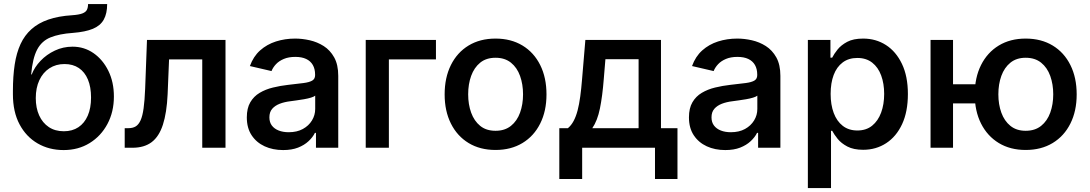

<svg xmlns="http://www.w3.org/2000/svg" viewBox="-20 -748 5516 972"><path d="M302.2 11.7Q228.5 11.7 170.4 -22Q112.3 -55.7 78.9 -118.7Q45.4 -181.6 45.4 -270.5V-288.1Q45.4 -361.8 54.4 -421.1Q63.5 -480.5 84 -524.9Q104.5 -569.3 139.2 -600.3Q173.8 -631.3 224.6 -648.9Q275.4 -666.5 345.2 -670.9Q379.4 -673.3 396.7 -679.9Q414.1 -686.5 419.9 -698.2Q425.8 -710 425.8 -727.5H522.5Q522.5 -679.2 505.1 -648.4Q487.8 -617.7 450 -602.1Q412.1 -586.4 349.6 -581.5Q279.8 -576.7 235.4 -558.6Q190.9 -540.5 168 -496.8Q145 -453.1 137.7 -371.1H140.6Q154.8 -408.2 185.3 -440.2Q215.8 -472.2 257.6 -491.9Q299.3 -511.7 347.2 -511.7Q406.2 -511.7 453.4 -479Q500.5 -446.3 528.6 -389.4Q556.6 -332.5 556.6 -259.3Q556.6 -181.6 523.9 -120.4Q491.2 -59.1 433.8 -23.7Q376.5 11.7 302.2 11.7ZM303.2 -83.5Q346.2 -83.5 377 -104Q407.7 -124.5 424.3 -162.6Q440.9 -200.7 440.9 -254.4Q440.9 -307.6 425 -345.5Q409.2 -383.3 379.2 -403.6Q349.1 -423.8 306.6 -423.8Q263.2 -423.8 230.2 -402.3Q197.3 -380.9 179.2 -342Q161.1 -303.2 161.1 -251.5Q161.1 -201.7 178.2 -163.8Q195.3 -126 227.1 -104.7Q258.8 -83.5 303.2 -83.5Z M611.3 0V-99.1H629.9Q651.9 -99.1 666.7 -107.9Q681.6 -116.7 691.7 -138.9Q701.7 -161.1 707 -200Q712.4 -238.8 714.8 -298.3L724.1 -545.9H1121.6V0H1003.9V-447.3H835.9L828.6 -271Q824.2 -176.8 804.7 -116.7Q785.2 -56.6 747.6 -28.3Q710 0 650.4 0Z M1413.6 11.7Q1361.3 11.7 1319.8 -7.3Q1278.3 -26.4 1253.9 -63.2Q1229.5 -100.1 1229.5 -153.8Q1229.5 -200.2 1247.1 -230.2Q1264.6 -260.3 1294.7 -278.1Q1324.7 -295.9 1362.1 -304.9Q1399.4 -314 1438.5 -318.4Q1486.8 -323.7 1516.6 -327.6Q1546.4 -331.5 1560.8 -340.1Q1575.2 -348.6 1575.2 -367.7V-370.1Q1575.2 -398.9 1563.7 -418.9Q1552.2 -439 1530 -449.5Q1507.8 -460 1475.1 -460Q1441.4 -460 1417 -449.7Q1392.6 -439.5 1377.2 -423.1Q1361.8 -406.7 1354.5 -388.2L1245.1 -413.6Q1262.7 -462.4 1296.9 -492.9Q1331.1 -523.4 1377 -538.1Q1422.9 -552.7 1474.1 -552.7Q1509.8 -552.7 1547.9 -544.2Q1585.9 -535.6 1618.7 -514.9Q1651.4 -494.1 1671.9 -457.3Q1692.4 -420.4 1692.4 -363.8V0H1579.6V-75.2H1574.2Q1563 -52.7 1541.7 -33Q1520.5 -13.2 1488.8 -0.7Q1457 11.7 1413.6 11.7ZM1441.4 -78.6Q1483.4 -78.6 1513.2 -95Q1543 -111.3 1559.3 -138.2Q1575.7 -165 1575.7 -196.3V-263.7Q1569.3 -258.3 1554 -253.7Q1538.6 -249 1518.8 -245.6Q1499 -242.2 1480.5 -239.7Q1461.9 -237.3 1449.2 -235.4Q1419.9 -231.9 1396 -222.7Q1372.1 -213.4 1357.9 -197Q1343.8 -180.7 1343.8 -153.8Q1343.8 -128.9 1356.4 -112.3Q1369.1 -95.7 1391.1 -87.2Q1413.1 -78.6 1441.4 -78.6Z M2187 -545.9V-447.3H1948.7V0H1831.5V-545.9Z M2488.8 11.2Q2410.2 11.2 2352.3 -23.9Q2294.4 -59.1 2262.7 -122.6Q2231 -186 2231 -270Q2231 -355 2262.7 -418.7Q2294.4 -482.4 2352.3 -517.6Q2410.2 -552.7 2488.8 -552.7Q2566.9 -552.7 2625 -517.6Q2683.1 -482.4 2714.8 -418.7Q2746.6 -355 2746.6 -270Q2746.6 -186 2714.8 -122.6Q2683.1 -59.1 2625 -23.9Q2566.9 11.2 2488.8 11.2ZM2488.8 -85.9Q2535.6 -85.9 2566.7 -110.8Q2597.7 -135.7 2612.8 -177.7Q2627.9 -219.7 2627.9 -270.5Q2627.9 -321.3 2612.8 -363.5Q2597.7 -405.8 2566.7 -430.7Q2535.6 -455.6 2488.8 -455.6Q2441.4 -455.6 2410.9 -430.7Q2380.4 -405.8 2365.2 -363.8Q2350.1 -321.8 2350.1 -270.5Q2350.1 -219.7 2365.2 -177.7Q2380.4 -135.7 2410.9 -110.8Q2441.4 -85.9 2488.8 -85.9Z M2811.5 158.2V-99.1H2855Q2872.1 -113.3 2884 -135.7Q2896 -158.2 2904.1 -189Q2912.1 -219.7 2917.5 -259.5Q2922.9 -299.3 2926.8 -348.1L2943.4 -545.9H3326.2V-99.1H3409.7V158.2H3295.9V0H2927.2V158.2ZM2978.5 -99.1H3212.9V-448.2H3044.9L3036.6 -348.1Q3029.8 -260.7 3017.1 -198.7Q3004.4 -136.7 2978.5 -99.1Z M3651.9 11.7Q3599.6 11.7 3558.1 -7.3Q3516.6 -26.4 3492.2 -63.2Q3467.8 -100.1 3467.8 -153.8Q3467.8 -200.2 3485.4 -230.2Q3502.9 -260.3 3533 -278.1Q3563 -295.9 3600.3 -304.9Q3637.7 -314 3676.8 -318.4Q3725.1 -323.7 3754.9 -327.6Q3784.7 -331.5 3799.1 -340.1Q3813.5 -348.6 3813.5 -367.7V-370.1Q3813.5 -398.9 3802 -418.9Q3790.5 -439 3768.3 -449.5Q3746.1 -460 3713.4 -460Q3679.7 -460 3655.3 -449.7Q3630.9 -439.5 3615.5 -423.1Q3600.1 -406.7 3592.8 -388.2L3483.4 -413.6Q3501 -462.4 3535.2 -492.9Q3569.3 -523.4 3615.2 -538.1Q3661.1 -552.7 3712.4 -552.7Q3748 -552.7 3786.1 -544.2Q3824.2 -535.6 3856.9 -514.9Q3889.6 -494.1 3910.2 -457.3Q3930.7 -420.4 3930.7 -363.8V0H3817.9V-75.2H3812.5Q3801.3 -52.7 3780 -33Q3758.8 -13.2 3727.1 -0.7Q3695.3 11.7 3651.9 11.7ZM3679.7 -78.6Q3721.7 -78.6 3751.5 -95Q3781.2 -111.3 3797.6 -138.2Q3814 -165 3814 -196.3V-263.7Q3807.6 -258.3 3792.2 -253.7Q3776.9 -249 3757.1 -245.6Q3737.3 -242.2 3718.8 -239.7Q3700.2 -237.3 3687.5 -235.4Q3658.2 -231.9 3634.3 -222.7Q3610.4 -213.4 3596.2 -197Q3582 -180.7 3582 -153.8Q3582 -128.9 3594.7 -112.3Q3607.4 -95.7 3629.4 -87.2Q3651.4 -78.6 3679.7 -78.6Z M4069.8 204.1V-545.9H4184.1V-456.1H4192.9Q4202.1 -474.6 4220 -497.1Q4237.8 -519.5 4268.8 -536.1Q4299.8 -552.7 4349.6 -552.7Q4414.1 -552.7 4465.1 -520Q4516.1 -487.3 4546.1 -424.6Q4576.2 -361.8 4576.2 -272Q4576.2 -182.6 4546.9 -119.6Q4517.6 -56.6 4466.3 -23.2Q4415 10.3 4349.6 10.3Q4301.3 10.3 4270 -6.1Q4238.8 -22.5 4220.7 -44.9Q4202.6 -67.4 4192.9 -85.9H4187V204.1ZM4320.3 -87.4Q4365.2 -87.4 4395.3 -111.8Q4425.3 -136.2 4440.7 -178Q4456.1 -219.7 4456.1 -272.5Q4456.1 -324.7 4440.9 -366Q4425.8 -407.2 4395.5 -430.9Q4365.2 -454.6 4320.3 -454.6Q4276.4 -454.6 4246.1 -431.9Q4215.8 -409.2 4200.4 -368.4Q4185.1 -327.6 4185.1 -272.5Q4185.1 -217.8 4200.7 -176Q4216.3 -134.3 4246.6 -110.8Q4276.9 -87.4 4320.3 -87.4Z M4690.9 0V-545.9H4804.7V0ZM4774.4 -224.6V-321.3H4960V-224.6ZM5172.4 11.2Q5094.2 11.2 5036.4 -23.9Q4978.5 -59.1 4946.5 -122.6Q4914.6 -186 4914.6 -270Q4914.6 -355 4946.5 -418.7Q4978.5 -482.4 5036.4 -517.6Q5094.2 -552.7 5172.4 -552.7Q5251 -552.7 5309.1 -517.6Q5367.2 -482.4 5398.9 -418.7Q5430.7 -355 5430.7 -270Q5430.7 -186 5398.9 -122.6Q5367.2 -59.1 5309.1 -23.9Q5251 11.2 5172.4 11.2ZM5172.4 -85.9Q5219.7 -85.9 5250.7 -110.8Q5281.7 -135.7 5296.9 -177.7Q5312 -219.7 5312 -270.5Q5312 -321.3 5296.9 -363.5Q5281.7 -405.8 5250.7 -430.7Q5219.7 -455.6 5172.4 -455.6Q5126 -455.6 5095.2 -430.7Q5064.5 -405.8 5049.3 -363.8Q5034.2 -321.8 5034.2 -270.5Q5034.2 -219.7 5049.3 -177.7Q5064.5 -135.7 5095.2 -110.8Q5126 -85.9 5172.4 -85.9Z"/></svg>

Font: Inter Cardless
Style: Medium
Weight: 500
Designer: Rasmus Andersson
Foundry: rsms
Version: Version 4.001;git-9221beed3